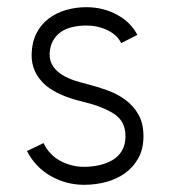

<svg xmlns="http://www.w3.org/2000/svg" viewBox="-20 -520 474 534"><path d="M214 -6Q164 -6 121 -30.5Q78 -55 55 -100L101 -122Q117 -89 148 -72.5Q179 -56 214 -56Q235 -56 255.5 -60.5Q276 -65 292.5 -74.5Q309 -84 319 -100.5Q329 -117 329 -141Q329 -183 297 -203.5Q265 -224 211 -237Q143 -253 108 -282Q66 -318 68 -371Q69 -403 81.5 -427.5Q94 -452 115 -468Q136 -484 163 -492Q190 -500 220 -500Q267 -500 305.5 -479Q344 -458 362 -423L317 -400Q306 -423 279 -436Q252 -449 220 -449Q201 -449 182.5 -445Q164 -441 150 -431.5Q136 -422 127.5 -407Q119 -392 118 -370Q118 -349 128 -335Q138 -321 153.5 -311.5Q169 -302 187.5 -296Q206 -290 223 -286Q250 -279 278 -269Q306 -259 328.5 -242.5Q351 -226 365 -201.5Q379 -177 379 -141Q379 -106 365 -80.5Q351 -55 328 -38.5Q305 -22 275.5 -14Q246 -6 214 -6Z"/></svg>

Font: Leon Sans
Style: Light
Weight: 300
Designer: Jongmin Kim
Version: Version 1.2